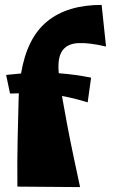

<svg xmlns="http://www.w3.org/2000/svg" viewBox="-20 -762 472 784"><path d="M307 2 51 0Q50 -100 52 -193Q54 -286 56 -357Q56 -369 57 -381Q40 -381 21 -380L5 -456Q37 -459 66 -462Q90 -607 172.5 -674.5Q255 -742 395 -742L413 -572Q345 -588 300 -586Q255 -584 234.5 -555Q214 -526 220 -463Q286 -458 352 -445L338 -344Q284 -361 233 -370Q242 -318 254 -254.5Q266 -191 280 -124.5Q294 -58 307 2Z"/></svg>

Font: Marhey ExtraBold
Style: Regular
Weight: 800
Designer: Nur Syamsi & Bustanul Arifin
Foundry: Namelatype
Version: Version 1.000; ttfautohint (v1.8.4.7-5d5b)